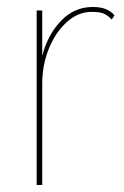

<svg xmlns="http://www.w3.org/2000/svg" viewBox="-20 -530 355 550"><path d="M85 0V-500H101V-370Q116 -429 154 -469.5Q192 -510 246 -510Q269 -510 284 -503.5Q299 -497 308 -486L300 -474Q291 -484 279.5 -490Q268 -496 243 -496Q203 -496 170.5 -466Q138 -436 119.5 -389.5Q101 -343 101 -291V0Z"/></svg>

Font: Kantumruy Pro Thin
Style: Regular
Weight: 250
Version: Version 1.002